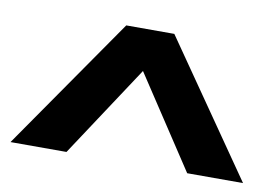

<svg xmlns="http://www.w3.org/2000/svg" viewBox="-49 -787 738 511"><g transform="rotate(10 319.5 -531.5)"><path d="M5.4 -351.6H156.7L319.8 -599.1L482.9 -351.6H633.8L384.8 -710.9H254.9Z"/></g></svg>

Font: Roboto Flex
Style: wght 600 wdth 140 opsz 13.0 GRAD 0.00 slnt 0.00 XTRA 468 XOPQ 96 YOPQ 79 YTLC 514 YTUC 712 YTAS 750 YTDE -203.00 YTFI 738
Weight: 600
Width: 8
Designer: Berlow after Robertson
Foundry: Google
Version: Version 3.100